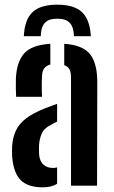

<svg xmlns="http://www.w3.org/2000/svg" viewBox="-20 -795 486 822"><path d="M225.5 -775Q297.5 -775 331.2 -742.8Q365 -710.5 369 -640H296.5Q296 -678 279.2 -696.5Q262.5 -715 225.5 -715Q187.5 -715 171.2 -696.2Q155 -677.5 154.5 -640H82Q85.5 -711 119.2 -743Q153 -775 225.5 -775ZM32 -124Q31.5 -134.5 31.5 -147.5Q31.5 -160.5 32 -171Q35 -209 48.8 -237.5Q62.5 -266 92.2 -288.5Q122 -311 173 -331.5Q186 -336.5 198.8 -341.2Q211.5 -346 224.5 -350.5V-274.5Q218.5 -272 212.5 -268.5Q206.5 -265 200 -261.5Q168 -246 158 -221.5Q148 -197 147 -170.5Q147 -157 147 -149.8Q147 -142.5 147.5 -132.5Q150 -105.5 165.2 -90.8Q180.5 -76 207 -76Q217.5 -76 224.5 -78.5V-8.5Q201.5 7 163 7Q100 7 69 -23.5Q38 -54 32 -124ZM49 -380.5Q48 -394 47.8 -415.5Q47.5 -437 48 -457.5Q51 -529.5 83.2 -566Q115.5 -602.5 195.5 -607.5V-518.5Q179 -514.5 170 -503.2Q161 -492 160 -471Q159 -461 158.8 -441.8Q158.5 -422.5 159 -404.5Q159.5 -386.5 160 -380.5ZM284 0V-464.5Q284 -485.5 277.2 -498.2Q270.5 -511 255 -516V-607.5Q335.5 -602 366.2 -562.2Q397 -522.5 396.5 -440L395.5 0Z"/></svg>

Font: Big Shoulders Stencil Text Thin
Style: Bold
Weight: 700
Version: Version 2.001